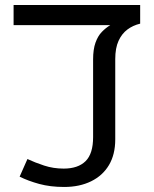

<svg xmlns="http://www.w3.org/2000/svg" viewBox="-20 -735 612 763"><path d="M235 8Q180 8 136 -4Q92 -16 58 -33L89 -103Q119 -89 155.5 -77Q192 -65 233 -65Q290 -65 320 -94.5Q350 -124 350 -190V-499Q350 -539 359.5 -565.5Q369 -592 384.5 -608Q400 -624 418 -635H34V-715H537V-641Q508 -634 486 -617.5Q464 -601 451 -572.5Q438 -544 438 -500V-181Q438 -121 413 -79Q388 -37 342 -14.5Q296 8 235 8Z"/></svg>

Font: utamil85
Style: Book
Weight: 400
Designer: Jelle Bosma - Monotype Design Team
Foundry: Monotype Imaging Inc.
Version: Version 2.003